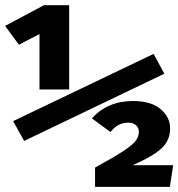

<svg xmlns="http://www.w3.org/2000/svg" viewBox="-41 -730 696 750"><path d="M113.3 -380.5V-596.9L32.8 -555.4L-21 -628.7L130.8 -709.7H229.2V-380.5ZM53.3 -179.5 10.3 -256.9 559 -519.5 601 -442.1ZM623.6 -228.7Q623.6 -199.5 610.5 -176.2Q597.4 -152.8 565.6 -131.3Q533.8 -109.7 476.9 -84.6H635.4L622.6 0H330.3V-75.4Q405.1 -116.4 441.5 -140.5Q477.9 -164.6 489.7 -181Q501.5 -197.4 501.5 -214.4Q501.5 -230.3 490.5 -240.5Q479.5 -250.8 460 -250.8Q440.5 -250.8 424.4 -243.1Q408.2 -235.4 390.3 -214.4L317.9 -267.7Q379.5 -335.4 477.9 -335.4Q549.7 -335.4 586.7 -303.6Q623.6 -271.8 623.6 -228.7Z"/></svg>

Font: FiraCode Nerd Font Mono
Style: Bold
Weight: 700
Monospace: yes
Designer: Carrois Corporate, Edenspiekermann AG, Nikita Prokopov
Foundry: Carrois Corporate, Edenspiekermann AG, Nikita Prokopov
Version: Version 6.002;Nerd Fonts 3.3.0